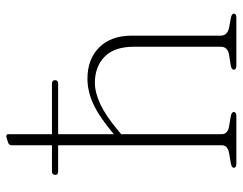

<svg xmlns="http://www.w3.org/2000/svg" viewBox="-100 -666 766 606"><g transform="rotate(-90 283.0 -363.0)"><path d="M34 -571.5Q34 -582 45 -582H127.5V-708Q127.5 -717.5 135 -720L147 -724Q153 -726 156 -726Q162.5 -726 162.5 -719V-582H321.5Q333 -582 333 -572Q333 -562.5 321.5 -562.5H162.5V-386.5L164 -388Q217.5 -433 257.8 -451.5Q298 -470 337.5 -470Q399 -470 436.2 -433Q473.5 -396 473.5 -330V-49.5Q473.5 -27.5 501 -22.5L528.5 -17.5Q543 -15 543 -8Q543 0 530.5 0H379.5Q366 0 366 -8Q366 -15.5 381 -18L413 -23Q438.5 -27 438.5 -49.5V-323Q438.5 -385 407 -415.8Q375.5 -446.5 325 -446.5Q294 -446.5 257.5 -429.5Q221 -412.5 175 -374L162.5 -363.5V-46.5Q162.5 -27 187 -23L217 -18Q232.5 -15.5 232.5 -8Q232.5 0 219 0H69Q56.5 0 56.5 -8Q56.5 -15 71 -17.5L103 -23Q127.5 -27.5 127.5 -46V-562.5H45Q34 -562.5 34 -571.5Z"/></g></svg>

Font: Fraunces 9pt S000 Thin
Style: Regular
Weight: 100
Version: Version 1.000; ttfautohint (v1.8.3)